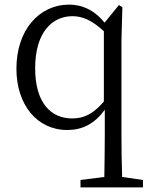

<svg xmlns="http://www.w3.org/2000/svg" viewBox="-20 -548 642 830"><path d="M429 -109C383 -56 344 -36 292 -36C201 -36 132 -102 132 -253C132 -410 207 -478 293 -478C336 -478 377 -461 429 -413ZM508 217C506 156 505 93 505 32V-371L509 -517L494 -526L432 -450C385 -508 331 -528 279 -528C149 -528 51 -418 51 -251C51 -95 140 14 271 14C335 14 389 -12 433 -74V32C433 93 432 155 431 217L328 230V262H598V230Z"/></svg>

Font: Source Han Serif K
Style: Regular
Weight: 400
Designer: Ryoko NISHIZUKA 西塚涼子 (kana & ideographs); Frank Grießhammer (Latin, Greek & Cyrillic); Wenlong ZHANG 张文龙 (bopomofo); San
Foundry: Adobe Systems Incorporated
Version: Version 1.001;PS 1.001;hotconv 16.6.54;makeotf.lib2.5.65590